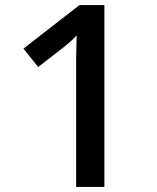

<svg xmlns="http://www.w3.org/2000/svg" viewBox="-20 -734 618 754"><path d="M390 0H279V-458Q279 -478 279 -502Q279 -526 280 -551Q281 -576 281 -595Q269 -582 258 -572Q247 -562 232 -550L130 -471L72 -543L292 -714H390Z"/></svg>

Font: Noto Sans Hebrew Thin Medium
Style: Regular
Weight: 500
Version: Version 3.001